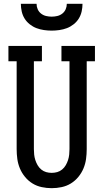

<svg xmlns="http://www.w3.org/2000/svg" viewBox="-20 -975 540 1003"><path d="M250 8Q224 8 198 2.5Q172 -3 150 -16.5Q128 -30 111 -50.5Q94 -71 84 -95Q74 -119 70.5 -144.5Q67 -170 67 -196V-655H24V-735H199V-655H157V-196Q157 -182 158.5 -167.5Q160 -153 164.5 -139Q169 -125 176.5 -112Q184 -99 195.5 -89.5Q207 -80 221 -76Q235 -72 250 -72Q265 -72 279 -76Q293 -80 304.5 -89.5Q316 -99 323.5 -112Q331 -125 335.5 -139Q340 -153 341.5 -167.5Q343 -182 343 -196V-655H301V-735H476V-655H433V-196Q433 -170 429.5 -144.5Q426 -119 416 -95Q406 -71 389 -50.5Q372 -30 350 -16.5Q328 -3 302 2.5Q276 8 250 8ZM250 -815Q230 -815 209.5 -818Q189 -821 170.5 -828Q152 -835 135.5 -848Q119 -861 108.5 -878Q98 -895 93.5 -915Q89 -935 89 -955H171Q171 -940 177 -926.5Q183 -913 194.5 -904Q206 -895 220.5 -891.5Q235 -888 250 -888Q265 -888 279.5 -891.5Q294 -895 305.5 -904Q317 -913 323 -926.5Q329 -940 329 -955H411Q411 -935 406.5 -915Q402 -895 391.5 -878Q381 -861 364.5 -848Q348 -835 329.5 -828Q311 -821 290.5 -818Q270 -815 250 -815Z"/></svg>

Font: Iosevka Slab Medium
Style: Regular
Weight: 500
Monospace: yes
Designer: Belleve Invis
Foundry: Belleve Invis
Version: Version 11.1.1; ttfautohint (v1.8.3)